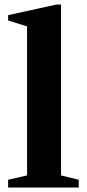

<svg xmlns="http://www.w3.org/2000/svg" viewBox="-20 -842 392 862"><path d="M16.5 0V-35L101.5 -54.5V-723.5L16.5 -750V-774L233 -821.5H254V-54.5L333.5 -35V0Z"/></svg>

Font: Libre Caslon Text
Style: Regular
Weight: 400
Designer: Pablo Impallari, Rodrigo Fuenzalida, Katja Schimmel
Foundry: Pablo Impallari, Rodrigo Fuenzalida
Version: Version 2.000